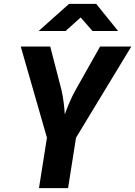

<svg xmlns="http://www.w3.org/2000/svg" viewBox="-20 -970 697 990"><path d="M181 0 222 -260 87 -730H239L296 -510Q304 -477 308.5 -440Q313 -403 314 -380Q322 -403 337.5 -440Q353 -477 372 -510L496 -730H657L372 -260L331 0ZM179 -810 336 -950H476L589 -810H457L396 -880L318 -810Z"/></svg>

Font: JetBrains Mono NL ExtraBold
Style: Italic
Weight: 800
Italic angle: -9°
Monospace: yes
Designer: Philipp Nurullin, Konstantin Bulenkov
Foundry: JetBrains
Version: Version 2.305; ttfautohint (v1.8.4.7-5d5b)